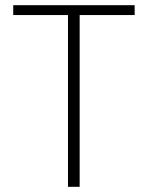

<svg xmlns="http://www.w3.org/2000/svg" viewBox="-20 -720 569 740"><path d="M242 0V-662H31V-700H499V-662H287V0Z"/></svg>

Font: DM Sans 9pt ExtraLight
Style: Regular
Weight: 250
Version: Version 4.004;gftools[0.9.30]